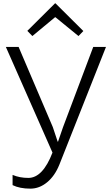

<svg xmlns="http://www.w3.org/2000/svg" viewBox="-20 -910 667 1145"><path d="M536 -630H612L334 72Q307 139 261 177Q215 215 161 215Q98 215 55 194V133Q97 151 149 151Q235 151 293 0L15 -630H91L295 -152L324 -65H326L356 -152ZM311 -890 477 -725 448 -695 311 -807H308L173 -695L143 -726L308 -890Z"/></svg>

Font: Sinkin Sans 300 Light
Style: Regular
Weight: 300
Designer: Keith Bates
Foundry: K-Type
Version: Sinkin Sans (version 1.0)  by Keith Bates   •   © 2014   www